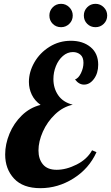

<svg xmlns="http://www.w3.org/2000/svg" viewBox="-20 -965 580 1003"><path d="M255.5 -840.5C267.2 -828.8 281.7 -823 299 -823C315.7 -823 330 -828.8 342 -840.5C354 -852.2 360 -866.7 360 -884C360 -900.7 354 -915 342 -927C330 -939 315.7 -945 299 -945C281.7 -945 267.2 -939 255.5 -927C243.8 -915 238 -900.7 238 -884C238 -866.7 243.8 -852.2 255.5 -840.5ZM435.5 -840.5C447.2 -828.8 461.7 -823 479 -823C495.7 -823 510 -828.8 522 -840.5C534 -852.2 540 -866.7 540 -884C540 -900.7 534 -915 522 -927C510 -939 495.7 -945 479 -945C461.7 -945 447.2 -939 435.5 -927C423.8 -915 418 -900.7 418 -884C418 -866.7 423.8 -852.2 435.5 -840.5ZM53.5 -32C84.5 1.3 130.3 18 191 18C252.3 18 310 1 364 -33C418 -67 458 -112.7 484 -170L461 -180C443.7 -148.7 416.8 -123.8 380.5 -105.5C344.2 -87.2 309.3 -78 276 -78C244 -78 220.2 -87.3 204.5 -106C188.8 -124.7 181 -149 181 -179C181 -210.3 188.7 -243.2 204 -277.5C219.3 -311.8 240.7 -342 268 -368C295.3 -394 326 -410.7 360 -418C326 -426.7 300.7 -443.2 284 -467.5C267.3 -491.8 259 -520 259 -552C259 -575.3 263.3 -597.8 272 -619.5C280.7 -641.2 292.8 -658.8 308.5 -672.5C324.2 -686.2 341.7 -693 361 -693C376.3 -693 389.3 -688.5 400 -679.5C410.7 -670.5 416 -656.3 416 -637C416 -619 411.7 -601 403 -583C394.3 -565 384 -554 372 -550C385.3 -532 401 -523 419 -523C439 -523 456.3 -533 471 -553C485.7 -573 493 -597.7 493 -627C493 -666.3 479.7 -697 453 -719C426.3 -741 392 -752 350 -752C309.3 -752 272.2 -741.5 238.5 -720.5C204.8 -699.5 178.5 -672.3 159.5 -639C140.5 -605.7 131 -571.7 131 -537C131 -513.7 136 -491.5 146 -470.5C156 -449.5 171.3 -431.7 192 -417C154.7 -407.7 122 -389.3 94 -362C66 -334.7 44.5 -302.8 29.5 -266.5C14.5 -230.2 7 -194 7 -158C7 -107.3 22.5 -65.3 53.5 -32Z"/></svg>

Font: DonutKreme
Style: Regular
Weight: 400
Designer: Impallari Type
Foundry: Impallari Type
Version: Version 2.100